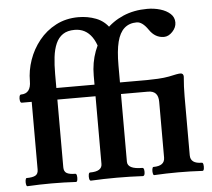

<svg xmlns="http://www.w3.org/2000/svg" viewBox="-52 -782 931 842"><g transform="rotate(-5 413.5 -361.5)"><path d="M375 -364H199V-66Q199 -46.9 211.5 -39.9Q224 -33 249 -33Q254 -33 255.5 -24.1Q257 -15.1 255.5 -6.1Q254 3 249 3Q194.9 0 142 0Q89 0 35 3Q31 3 29.5 -6.1Q28 -15.1 29.5 -24.1Q31 -33 35 -33Q60.9 -33 73.5 -39.9Q86 -46.9 86 -66V-364H42Q36.9 -364 34.9 -373Q33 -382 34.9 -391Q36.9 -400 42 -400Q86 -400 86 -455.5Q86 -502 102 -548Q118 -594 148.5 -632Q179 -670 223 -693Q267 -716 322 -716Q363 -716 399.5 -702Q436 -688 459 -654L400 -571Q391 -602 377 -622Q363 -642 344 -652Q325 -662 301 -662Q269 -662 249 -648.5Q229 -635 218 -610Q207 -585 203 -551Q199 -517 199 -477V-415H375ZM314 3Q309 2 307.5 -6.5Q306 -15 307.5 -24Q309 -33 314 -33Q367 -33 367 -66V-364H322Q318 -364 316.5 -373Q315 -382 316.5 -391Q318 -400 322 -400Q367 -400 367 -415V-455Q367 -512 385.5 -561.5Q404 -611 438 -648Q472 -685 519.5 -705.5Q567 -726 626 -726Q656 -726 683 -718Q710 -710 727 -694.5Q744 -679 744 -656Q744 -634 726.5 -615.5Q709 -597 689 -597Q650 -597 625 -634Q612 -653 599.5 -662Q587 -671 575 -671Q542 -671 520.5 -652Q499 -633 489 -593.5Q479 -554 479 -490V-415H619Q624 -415 625.5 -402.5Q627 -390 625.5 -377Q624 -364 619 -364H479V-66Q479 -33 544 -33Q550 -33 551.5 -24Q553 -15 551.5 -6.5Q550 2 544 3Q487 0 429 0Q371 0 314 3ZM593 3Q589 3 587.5 -6.1Q586 -15.1 587.5 -24.1Q589 -33 593 -33Q643 -33 643 -70V-315Q643 -340 631.8 -352Q620.5 -364 598 -364Q594 -364 592.5 -376.8Q591 -389.5 592.5 -402.2Q594 -415 597.8 -415Q619 -415 646.5 -416.5Q674 -418 695 -422Q717 -427 728.5 -429Q740 -431 746 -431Q760 -431 760 -416Q758 -394 757 -372.5Q756 -351 756 -329V-70Q756 -33 806 -33Q811 -33 812.5 -24.1Q814 -15.1 812.5 -6.1Q811 3 806 3Q752.5 0 699 0Q647.2 0 593 3Z"/></g></svg>

Font: Junicode VF
Style: Regular
Weight: 400
Designer: Peter S. Baker
Version: Version 2.213